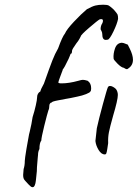

<svg xmlns="http://www.w3.org/2000/svg" viewBox="-20 -685 583 813"><path d="M88 82Q82 76 80 70.5Q78 65 78 56L80 31Q85 16 85 -4Q85 -12 92 -54.5Q99 -97 103 -116L106 -128Q114 -161 118 -189Q126 -214 131.5 -238.5Q137 -263 137 -272Q137 -290 151 -298Q152 -306 166 -331Q190 -399 201.5 -428.5Q213 -458 226 -480Q244 -530 255 -543Q262 -560 293 -593Q324 -626 348 -646Q370 -658 383.5 -661.5Q397 -665 417 -665Q434 -665 440.5 -661.5Q447 -658 462 -644Q475 -629 477.5 -624Q480 -619 480 -605Q476 -584 460 -551Q444 -518 436 -517Q433 -516 428 -516Q413 -516 413 -541Q413 -547 410 -553Q407 -559 406 -561Q406 -576 413 -586Q416 -592 416 -597Q416 -602 412.5 -603.5Q409 -605 402 -603Q393 -598 357.5 -567.5Q322 -537 322 -531Q321 -529 316.5 -520.5Q312 -512 303 -501Q285 -476 285 -470Q285 -457 279 -457Q278 -455 274.5 -445.5Q271 -436 265 -425Q261 -416 255 -405Q249 -394 245 -390H246Q243 -382 235 -360.5Q227 -339 227 -336Q227 -332 241 -332Q272 -332 312 -343Q325 -347 331 -347Q338 -347 351 -343Q366 -333 366 -311Q366 -301 363 -298Q361 -293 344.5 -286.5Q328 -280 308 -276Q277 -269 257 -266Q252 -265 225.5 -260Q199 -255 199 -251Q195 -251 192 -247Q189 -243 189 -239Q189 -225 185 -218Q180 -203 167.5 -152.5Q155 -102 155 -90Q147 -80 147 -54Q141 -43 141 -29Q141 -23 140 -19Q140 -14 138 5Q136 24 136 40L133 69Q132 81 130 91Q128 101 123 106Q117 110 110 104.5Q103 99 88 82ZM517 -392Q513 -392 504 -398Q494 -399 477.5 -415.5Q461 -432 461 -437Q459 -457 467 -480Q475 -503 496 -504Q499 -504 504 -502.5Q509 -501 521 -496Q523 -492 529.5 -479Q536 -466 539.5 -454Q543 -442 543 -432Q543 -408 523 -395Q520 -392 517 -392ZM384 -88Q388 -125 390 -142Q398 -179 415.5 -243.5Q433 -308 437 -316Q440 -321 446 -321Q452 -321 459 -317Q466 -313 471 -308Q479 -297 479 -283Q479 -262 459 -195Q445 -145 441 -124Q437 -103 438 -79Q437 -72 434.5 -55.5Q432 -39 430 -35Q428 -31 424 -31Q409 -31 397.5 -50Q386 -69 384 -88Z"/></svg>

Font: Caveat
Style: Regular
Weight: 400
Designer: Pablo Impallari
Foundry: Pablo Impallari
Version: Version 1.500; ttfautohint (v1.6)